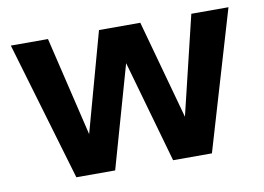

<svg xmlns="http://www.w3.org/2000/svg" viewBox="-60 -591 938 682"><g transform="rotate(-10 408.5 -250.5)"><path d="M164 0 16 -501H150L248 -90L221 -91L334 -501H483L596 -91L568 -90L667 -501H801L653 0H513L393 -423H424L304 0Z"/></g></svg>

Font: DM Sans 17pt
Style: Bold
Weight: 700
Version: Version 4.004;gftools[0.9.30]